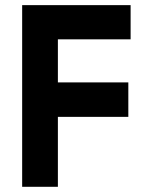

<svg xmlns="http://www.w3.org/2000/svg" viewBox="-20 -720 559 740"><path d="M483.4 -568.4Q413.1 -568.4 203.1 -568.4Q203.1 -526.4 203.1 -402.3Q271.5 -402.3 474.6 -402.3Q474.6 -369.1 474.6 -269.5Q407.2 -269.5 203.1 -269.5Q203.1 -202.1 203.1 0Q168.9 0 65.4 0Q65.4 -174.8 65.4 -700.2Q169.9 -700.2 483.4 -700.2Q483.4 -667 483.4 -568.4Z"/></svg>

Font: LeFont
Style: Regular
Weight: 700
Designer: Leryon MEDIA
Version: Version 1.0